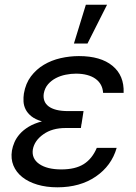

<svg xmlns="http://www.w3.org/2000/svg" viewBox="-20 -793 584 823"><path d="M31.2 -147.7Q34.1 -164.8 41.9 -183.1Q49.7 -201.3 64.6 -218.4Q79.5 -235.4 102.8 -249.6Q126.1 -263.8 159.8 -272.7Q131 -281.2 114.3 -294.7Q97.7 -308.2 89.7 -324.4Q81.7 -340.6 80.8 -358.1Q79.9 -375.7 82.4 -392Q89.8 -435.4 112.7 -465.7Q135.7 -496.1 168.1 -515.4Q200.6 -534.8 239.7 -543.7Q278.8 -552.6 318.2 -552.6Q411.6 -552.6 462 -511Q512.8 -469.5 509.9 -394.9H421.9Q420.8 -413.7 412.8 -428.8Q404.8 -443.9 390.1 -454.7Q375.4 -465.6 354 -471.4Q332.7 -477.3 305.4 -477.3Q284.4 -477.3 261.9 -472.8Q239.3 -468.4 219.8 -458.3Q200.3 -448.2 186.1 -432Q171.9 -415.8 167.6 -392Q165.1 -375 170.1 -361.2Q175.1 -347.3 188 -337.4Q201 -327.4 221.9 -322.1Q242.9 -316.8 272.7 -316.8H338.1L329.5 -261.4H329.2L326.7 -244.3H261.4Q203.5 -244.3 165.8 -217.3Q127.5 -190.3 120.7 -152Q115.1 -113.3 148.1 -90.2Q181.8 -66.8 242.9 -66.8Q302.6 -66.8 338.8 -89.5Q375 -112.2 394.9 -159.1H480.1Q458.1 -82.4 390.6 -36.2Q323.2 9.9 225.9 9.9Q178.6 9.9 140.1 -1.6Q101.6 -13.1 75.5 -33.9Q49.4 -54.7 37.5 -83.6Q25.6 -112.6 31.2 -147.7ZM296.9 -606.5 348 -772.7H438.9L355.1 -606.5Z"/></svg>

Font: Inter P
Style: Italic
Weight: 400
Italic angle: -9.40001°
Designer: Rasmus Andersson
Foundry: rsms
Version: Version 3.018;git-588b23468